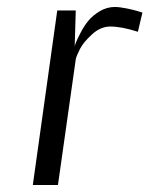

<svg xmlns="http://www.w3.org/2000/svg" viewBox="-20 -530 428 550"><path d="M388 -494 375 -439Q328 -454 296 -454Q268 -454 243.5 -431.5Q219 -409 209.5 -390.5Q200 -372 197 -361V-360L146 0H74L144 -500H197L194 -397Q195 -402 198 -409.5Q201 -417 211 -436.5Q221 -456 233.5 -471Q246 -486 266 -498Q286 -510 309 -510Q322 -510 342 -506Q362 -502 375 -498Z"/></svg>

Font: ArsenalItalic
Style: Italic
Weight: 400
Italic angle: -9°
Designer: Andrij Shevchenko
Foundry: Stairsfor.com
Version: Version 1.000